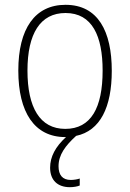

<svg xmlns="http://www.w3.org/2000/svg" viewBox="-20 -559 540 797"><path d="M251 10H254C210 50 188 92 188 137C188 190 220 218 270 218C286 218 302 215 311 211V182C304 185 287 188 274 188C239 188 223 167 223 131C223 84 251 46 296 5C396 -16 444 -114 444 -265C444 -429 387 -539 252 -539C125 -539 56 -440 56 -266C56 -93 123 10 251 10ZM251 -24C145 -24 94 -114 94 -266C94 -419 147 -505 252 -505C363 -505 406 -409 406 -266C406 -112 358 -24 251 -24Z"/></svg>

Font: Noto Sans Mono ExtraCondensed ExtraLight
Style: Regular
Weight: 200
Width: 2
Designer: Monotype Design Team
Foundry: Monotype Imaging Inc.
Version: Version 2.014